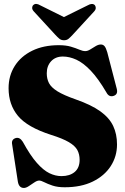

<svg xmlns="http://www.w3.org/2000/svg" viewBox="-20 -939 634 973"><path d="M308 10Q271.5 10 246.2 1.5Q221 -7 204.5 -15.5Q188 -24 178.5 -24Q168 -24 154 -14.5Q140 -5 126 4.2Q112 13.5 101 13.5Q76 13.5 70.5 -18.5L41.5 -207Q36.5 -232.5 60 -239.5Q80 -245 95.5 -220.5Q133.5 -151 166.8 -113.5Q200 -76 230.5 -61.2Q261 -46.5 291.5 -46.5Q333.5 -46.5 358.5 -67.5Q383.5 -88.5 383.5 -129Q383.5 -157 372 -178.5Q360.5 -200 329.2 -218.5Q298 -237 239 -255.5Q119 -294 71.2 -351.5Q23.5 -409 23.5 -492Q23.5 -555.5 54.8 -604.8Q86 -654 143.2 -682Q200.5 -710 277.5 -710Q314 -710 339.2 -702.5Q364.5 -695 381.8 -687.5Q399 -680 412 -680Q424 -680 437.5 -688.5Q451 -697 464.8 -705.2Q478.5 -713.5 491 -713.5Q502.5 -713.5 509.8 -705Q517 -696.5 523.5 -674.5L571.5 -490Q579.5 -460.5 555.5 -453Q532 -445.5 519 -471Q477.5 -541.5 439.8 -581Q402 -620.5 367 -636.5Q332 -652.5 298.5 -652.5Q261.5 -652.5 239.2 -628.8Q217 -605 217 -567.5Q217 -539.5 228.2 -517.8Q239.5 -496 271.2 -476.2Q303 -456.5 364.5 -435Q443 -407.5 488.5 -374.8Q534 -342 553.5 -300.8Q573 -259.5 573 -207Q573 -146.5 541.2 -97.2Q509.5 -48 450.2 -19Q391 10 308 10ZM348.5 -763Q337 -750.5 327.8 -742.8Q318.5 -735 304.5 -735Q290 -735 280.8 -742.8Q271.5 -750.5 260 -763L151 -881.5Q142.5 -891 143 -900Q143.5 -909 149 -913.5Q161.5 -925.5 184 -912L304 -852.5L424.5 -912Q447 -925 460 -913.5Q464.5 -909 465.2 -900Q466 -891 457.5 -881.5Z"/></svg>

Font: Fraunces 144pt S050 Black
Style: Regular
Weight: 900
Version: Version 1.000; ttfautohint (v1.8.3)